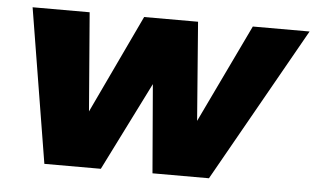

<svg xmlns="http://www.w3.org/2000/svg" viewBox="-43 -609 1109 674"><g transform="rotate(5 511.0 -272.0)"><path d="M1022 -544H822L656 -197L629 -544H439L275 -197L247 -544H46L135 0H334L490 -312L516 0H715Z"/></g></svg>

Font: Argentum Sans ExtraBold
Style: Italic
Weight: 800
Italic angle: -11.3°
Designer: Julieta Ulanovsky
Foundry: Julieta Ulanovsky
Version: Version 5.001;February 15, 2019;FontCreator 11.5.0.2425 64-b